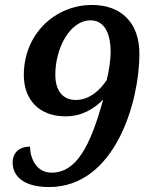

<svg xmlns="http://www.w3.org/2000/svg" viewBox="-20 -744 599 774"><path d="M178 10C445 10 542 -336 542 -527C542 -653 468 -724 351 -724C203 -724 76 -608 76 -441C76 -344 136 -275 244 -275C313 -275 362 -308 396 -343C344 -153 287 -48 188 -48C127 -48 102 -104 101 -153C57 -153 31 -128 31 -88C31 -37 71 10 178 10ZM285 -341C235 -341 203 -376 203 -443C203 -550 262 -662 345 -662C392 -662 426 -624 426 -533C426 -505 419 -454 410 -421C384 -382 342 -341 285 -341Z"/></svg>

Font: Noto Serif Tamil SemiBold
Style: Italic
Weight: 600
Italic angle: -12°
Designer: Indian Type Foundry, Tom Grace, and the Monotype Design Team
Foundry: Monotype Imaging Inc.
Version: Version 2.003